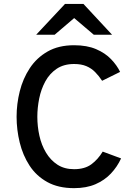

<svg xmlns="http://www.w3.org/2000/svg" viewBox="-20 -941 684 972"><path d="M355 11.5Q275 11.5 219.2 -19.5Q163.5 -50.5 129.5 -102.8Q95.5 -155 79.8 -219.5Q64 -284 64 -350Q64 -414.5 80 -478.8Q96 -543 130.8 -595.8Q165.5 -648.5 221 -680.2Q276.5 -712 355 -712Q420.5 -712 466.5 -692.2Q512.5 -672.5 542.2 -641.5Q572 -610.5 588 -577L497 -532Q480.5 -557 461.5 -576.2Q442.5 -595.5 417 -606.2Q391.5 -617 355 -617Q303 -617 267 -592.8Q231 -568.5 209.5 -529Q188 -489.5 178.5 -442.5Q169 -395.5 169 -350Q169 -301 179.5 -253.8Q190 -206.5 213 -168.2Q236 -130 271 -107.2Q306 -84.5 355 -84.5Q409 -84.5 442.5 -109.2Q476 -134 500 -173.5L593 -139Q573.5 -96.5 541.5 -62.5Q509.5 -28.5 463.5 -8.5Q417.5 11.5 355 11.5ZM163 -765 309 -921H402.5L547.5 -765H455L355.5 -849.5L256.5 -765Z"/></svg>

Font: Overpass Medium
Style: Regular
Weight: 500
Designer: Delve Withrington, Dave Bailey, Thomas Jockin
Foundry: Delve Fonts LLC
Version: Version 4.000